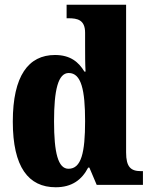

<svg xmlns="http://www.w3.org/2000/svg" viewBox="-20 -780 637 810"><path d="M215 10C283 10 325 -21 352 -73H357L388 0H583V-58H575C532 -58 512 -75 512 -137V-760H261V-703H269C307 -703 339 -696 339 -642V-590C339 -551 339 -508 341 -478H336C312 -518 277 -548 212 -548C100 -548 34 -460 34 -267C34 -75 100 10 215 10ZM269 -68C225 -68 208 -135 208 -268C208 -400 225 -472 270 -472C323 -472 339 -400 339 -269C339 -136 323 -68 269 -68Z"/></svg>

Font: Noto Serif Armenian Condensed Black
Style: Regular
Weight: 900
Width: 3
Designer: Monotype Design Team
Foundry: Monotype Imaging Inc.
Version: Version 2.008